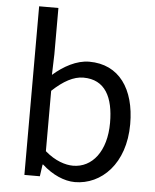

<svg xmlns="http://www.w3.org/2000/svg" viewBox="-56 -843 729 903"><g transform="rotate(5 309.0 -391.5)"><path d="M331 13C456 13 567 -94 567 -281C567 -447 491 -557 350 -557C290 -557 229 -523 180 -480L183 -578V-796H92V0H165L173 -56H176C224 -12 281 13 331 13ZM316 -63C280 -63 231 -78 183 -120V-405C235 -454 283 -480 329 -480C432 -480 472 -399 472 -279C472 -144 406 -63 316 -63Z"/></g></svg>

Font: Noto Sans CJK TC Regular
Style: Regular
Weight: 400
Designer: Ryoko NISHIZUKA (kana & ideographs); Paul D. Hunt (Latin, Greek & Cyrillic); Wenlong ZHANG (bopomofo); Sandoll Communica
Foundry: Adobe Systems Incorporated
Version: Version 1.001;PS 1.001;hotconv 1.0.78;makeotf.lib2.5.61930